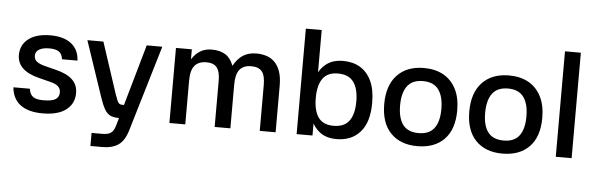

<svg xmlns="http://www.w3.org/2000/svg" viewBox="-54 -909 4035 1302"><g transform="rotate(5 1963.0 -258.0)"><path d="M351 -367Q346 -404 324 -418.5Q302 -433 259 -433Q215 -433 190 -418Q165 -403 165 -376Q165 -351 183 -336Q201 -321 241 -311L316 -292Q390 -274 428 -238.5Q466 -203 466 -146Q466 -75 411 -32.5Q356 10 251 10Q154 10 100 -30.5Q46 -71 39 -149H151Q156 -112 177.5 -95.5Q199 -79 249 -79Q310 -79 333 -95.5Q356 -112 356 -141Q356 -167 338.5 -183Q321 -199 282 -208L207 -227Q133 -245 95 -281Q57 -317 57 -371Q57 -440 110.5 -481Q164 -522 259 -522Q350 -522 401.5 -481.5Q453 -441 456 -367Z M915 -511H1021L846 76Q824 147 782.5 174.5Q741 202 678 202H594V113H669Q706 113 725.5 99.5Q745 86 756 47ZM620 -511 734 -164Q743 -139 749 -124Q755 -109 762.5 -102Q770 -95 782 -95H852V-4H767Q732 -4 710 -15Q688 -26 672 -53.5Q656 -81 639 -131L511 -511Z M1114 -511H1222V-443Q1248 -483 1281 -502Q1314 -521 1357 -521Q1414 -521 1450.5 -498Q1487 -475 1505 -425H1507Q1533 -473 1570.5 -497Q1608 -521 1662 -521Q1697 -521 1729 -511Q1761 -501 1785 -477.5Q1809 -454 1823 -415Q1837 -376 1837 -318V0H1729V-313Q1729 -377 1706.5 -404.5Q1684 -432 1633 -432Q1581 -432 1555 -400Q1529 -368 1529 -298V0H1422V-313Q1422 -356 1412 -382.5Q1402 -409 1381.5 -420.5Q1361 -432 1329 -432Q1275 -432 1248.5 -400Q1222 -368 1222 -298V0H1114Z M2088 -718V0H1980V-718ZM2252 10Q2181 10 2136.5 -25Q2092 -60 2071 -119.5Q2050 -179 2050 -255Q2050 -332 2071 -392Q2092 -452 2136.5 -487Q2181 -522 2252 -522Q2318 -522 2367 -493Q2416 -464 2444 -405.5Q2472 -347 2472 -255Q2472 -124 2413 -57Q2354 10 2252 10ZM2224 -78Q2297 -78 2330.5 -123.5Q2364 -169 2364 -256Q2364 -342 2330.5 -388Q2297 -434 2224 -434Q2153 -434 2120.5 -388Q2088 -342 2088 -256Q2088 -169 2120.5 -123.5Q2153 -78 2224 -78Z M2802 10Q2686 10 2620 -58.5Q2554 -127 2554 -255Q2554 -383 2620 -452.5Q2686 -522 2802 -522Q2879 -522 2934.5 -491Q2990 -460 3020.5 -400.5Q3051 -341 3051 -255Q3051 -126 2985 -58Q2919 10 2802 10ZM2803 -79Q2875 -79 2909 -124Q2943 -169 2943 -255Q2943 -341 2909 -387Q2875 -433 2803 -433Q2730 -433 2696 -387Q2662 -341 2662 -255Q2662 -169 2696 -124Q2730 -79 2803 -79Z M3381 10Q3265 10 3199 -58.5Q3133 -127 3133 -255Q3133 -383 3199 -452.5Q3265 -522 3381 -522Q3458 -522 3513.5 -491Q3569 -460 3599.5 -400.5Q3630 -341 3630 -255Q3630 -126 3564 -58Q3498 10 3381 10ZM3382 -79Q3454 -79 3488 -124Q3522 -169 3522 -255Q3522 -341 3488 -387Q3454 -433 3382 -433Q3309 -433 3275 -387Q3241 -341 3241 -255Q3241 -169 3275 -124Q3309 -79 3382 -79Z M3852 0H3744V-718H3852Z"/></g></svg>

Font: Asta Sans SemiBold
Style: Regular
Weight: 600
Designer: 42dot
Version: Version 1.000